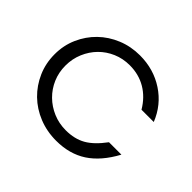

<svg xmlns="http://www.w3.org/2000/svg" viewBox="-136 -733 919 919"><g transform="rotate(45 323.5 -273.5)"><path d="M524 -161Q481 -103 438.5 -79Q396 -55 337 -55Q291 -55 251 -72Q211 -89 181 -118.5Q151 -148 134 -187.5Q117 -227 117 -273Q117 -319 134 -359Q151 -399 180 -428.5Q209 -458 248.5 -475Q288 -492 334 -492Q395 -492 443.5 -463.5Q492 -435 524 -381H607Q574 -464 501 -512Q428 -560 335 -560Q274 -560 220.5 -538Q167 -516 127.5 -477.5Q88 -439 65 -387Q42 -335 42 -275Q42 -214 65 -161.5Q88 -109 128 -70Q168 -31 222.5 -9Q277 13 340 13Q430 13 495 -29.5Q560 -72 608 -161Z"/></g></svg>

Font: Involve
Style: Regular
Weight: 400
Designer: Stefan Peev
Foundry: Context Ltd.
Version: Version 1.001